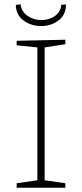

<svg xmlns="http://www.w3.org/2000/svg" viewBox="-20 -879 383 899"><path d="M286 -693V-672L189 -657V-35L286 -21V0H58V-21L155 -35V-657L58 -667V-688ZM54 -856 76 -859Q81 -824 109.5 -804.5Q138 -785 174 -785Q210 -785 237 -804Q264 -823 267 -857L289 -858Q289 -810 254.5 -783.5Q220 -757 172 -757Q126 -757 90.5 -783Q55 -809 54 -856Z"/></svg>

Font: Bitter Pro ExtraLight
Style: Regular
Weight: 275
Designer: Sol Matas, and Bitter project Authors
Foundry: Sol Matas
Version: Version 1.010